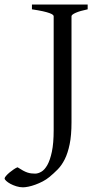

<svg xmlns="http://www.w3.org/2000/svg" viewBox="-113 -635 438 841"><path d="M271 -594.2Q237.8 -587.4 219 -579.1Q200.2 -570.8 200.2 -564V-100.1Q200.2 -42 192.1 -3.2Q184.1 35.6 170.7 62.5Q157.2 89.4 139.6 107.2Q122.1 125 103 140.6Q89.8 151.4 74 159.7Q58.1 168 42 173.8Q25.9 179.7 11.5 182.6Q-2.9 185.5 -12.2 185.5Q-26.9 185.5 -41.5 180.9Q-56.2 176.3 -67.4 170.2Q-78.6 164.1 -85.7 157.5Q-92.8 150.9 -92.8 146.5Q-92.8 142.6 -86.4 135.3Q-80.1 127.9 -71.3 120.6Q-62.5 113.3 -52.7 106.7Q-43 100.1 -36.1 97.7Q-22.5 106.4 -12.2 112.1Q-2 117.7 6.8 120.6Q15.6 123.5 23.7 124.5Q31.7 125.5 41 125.5Q53.7 125.5 68.1 117.2Q82.5 108.9 94.5 87.6Q106.4 66.4 114.3 29.3Q122.1 -7.8 122.1 -64.9V-564Q122.1 -566.9 118.2 -570.3Q114.3 -573.7 103.8 -577.6Q93.3 -581.5 74.7 -585.7Q56.2 -589.8 26.9 -594.2V-615.2H271Z"/></svg>

Font: Noto Serif Devanagari
Style: Regular
Weight: 400
Designer: Monotype Design Team
Foundry: Monotype Imaging Inc.
Version: Version 1.01